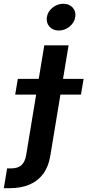

<svg xmlns="http://www.w3.org/2000/svg" viewBox="-121 -775 455 999"><path d="M109.4 -539.1H235.8L140.6 36.6Q131.3 92.3 103.8 129.6Q76.2 167 32.2 185.5Q-11.7 204.1 -69.8 204.1H-101.1L-84 101.1H-63Q-27.3 101.1 -9 84Q9.3 66.9 15.1 32.2ZM-42 -282.7 -28.3 -364.7H314L300.3 -282.7ZM185.1 -616.2Q154.3 -616.2 136.2 -636.7Q118.2 -657.2 123 -686Q127.4 -715.3 152.6 -735.4Q177.7 -755.4 208.5 -755.4Q239.3 -755.4 257.3 -735.4Q275.4 -715.3 270.5 -686Q266.1 -657.2 241 -636.7Q215.8 -616.2 185.1 -616.2Z"/></svg>

Font: Inter 18pt SemiBold
Style: Italic
Weight: 600
Italic angle: -9.3988°
Designer: Rasmus Andersson
Foundry: rsms
Version: Version 4.001;git-66647c0bb